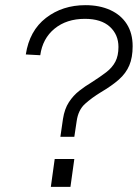

<svg xmlns="http://www.w3.org/2000/svg" viewBox="-20 -724 544 744"><path d="M214 -194 224 -263Q230 -302 247 -328Q264 -354 287 -372Q310 -390 335 -405Q368 -426 391.5 -444Q415 -462 427 -485Q439 -508 439 -542Q439 -590 405.5 -620.5Q372 -651 309 -651Q238 -651 191.5 -613Q145 -575 136 -510L80 -513Q94 -605 158 -654.5Q222 -704 311 -704Q366 -704 407.5 -685Q449 -666 471.5 -630.5Q494 -595 494 -545Q494 -501 481 -470.5Q468 -440 441 -416Q414 -392 370 -366Q337 -346 310 -322Q283 -298 277 -254L268 -194ZM177 0 192 -108H268L253 0Z"/></svg>

Font: Hanken Grotesk Light
Style: Italic
Weight: 300
Italic angle: -8°
Designer: Alfredo Marco Pradil
Foundry: Hanken Design Co.
Version: Version 3.013